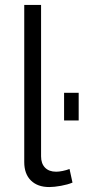

<svg xmlns="http://www.w3.org/2000/svg" viewBox="-20 -750 354 776"><path d="M78 -730H146V-118Q146 -89 162 -72.5Q178 -56 207 -56Q218 -56 233 -59Q248 -62 261 -67L273 -12Q254 -4 226.5 1Q199 6 179 6Q132 6 105 -20.5Q78 -47 78 -95ZM239 -263V-375H298V-263Z"/></svg>

Font: Oxford Sans
Style: Regular
Weight: 400
Designer: Matt McInerney, Pablo Impallari, Rodrigo Fuenzalida
Foundry: Matt McInerney, Pablo Impallari, Rodrigo Fuenzalida
Version: Version 3.000g; ttfautohint (v1.5) -l 8 -r 28 -G 28 -x 14 -D